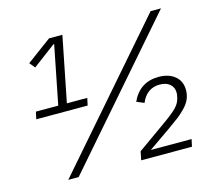

<svg xmlns="http://www.w3.org/2000/svg" viewBox="-100 -822 1060 946"><g transform="rotate(-15 430.0 -349.0)"><path d="M775 -37 767 0H508L517 -44L662 -147Q709 -180 732 -203Q755 -226 760 -255Q763 -268 763 -277Q763 -304 744 -320.5Q725 -337 692 -337Q626 -337 597 -269L559 -285Q600 -375 697 -375Q748 -375 779.5 -349Q811 -323 811 -278Q811 -253 801.5 -231Q792 -209 770.5 -187.5Q749 -166 733 -154Q717 -142 685 -119L567 -37ZM189 0H136L743 -698H796ZM323 -329H61L69 -366H183L242 -664H238L122 -577L99 -605L225 -698H293L227 -366H331Z"/></g></svg>

Font: IBM Plex Sans Light
Style: Italic
Weight: 300
Italic angle: -11.31°
Designer: Mike Abbink, Paul van der Laan, Pieter van Rosmalen
Foundry: Bold Monday
Version: Version 3.0